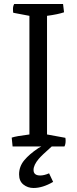

<svg xmlns="http://www.w3.org/2000/svg" viewBox="-20 -727 383 953"><path d="M42.5 0 38.1 -43.9Q59.1 -51.3 126 -59.6V-648.4L45.9 -663.6Q44.4 -667 44.4 -683.1Q44.4 -696.3 50.3 -707H293L297.9 -666Q268.6 -655.8 213.4 -648.4V-59.6L304.2 -43Q305.7 -39.6 305.7 -27.8Q305.7 -10.7 299.8 0H236.8Q187 43.9 171.9 62Q146.5 92.3 146.5 116.7Q146.5 144 179.7 144Q199.2 144 223.6 133.3L243.7 175.8Q191.9 206.1 146.5 206.1Q117.7 206.1 96.2 189Q74.7 171.9 74.7 138.7Q74.7 99.6 100.1 68.8Q125.5 38.1 170.9 7.8L185.1 0Z"/></svg>

Font: Fjord
Style: One
Weight: 400
Designer: Viktoriya Grabowska
Foundry: Viktoriya Grabowska
Version: Version 1.002